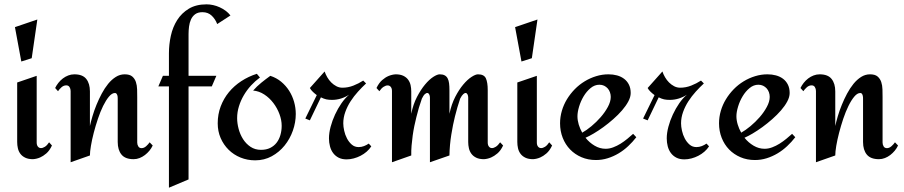

<svg xmlns="http://www.w3.org/2000/svg" viewBox="-20 -727 4161 884"><path d="M151.9 -637.2 126 -459 78.1 -443.8 48.8 -602.1ZM219.2 -57.1Q208 -33.2 193.1 -20.5Q178.2 -7.8 164.6 -2Q148.4 4.9 131.8 5.9Q110.4 5.9 96.2 -1Q82 -7.8 73.7 -19Q65.4 -30.3 62.3 -44.4Q59.1 -58.6 59.1 -73.2V-347.2L148.9 -377.9V-70.8Q148.9 -59.1 154.3 -52.2Q159.7 -45.4 168.2 -45.2Q176.8 -44.9 186.8 -51.3Q196.8 -57.6 206.1 -71.8Z M683.1 -57.1Q677.2 -44.4 668 -33.2Q658.7 -22 647.2 -13.2Q635.7 -4.4 622.6 0.7Q609.4 5.9 595.2 5.9Q556.6 5.9 539.3 -15.4Q522 -36.6 522 -73.2V-272Q522 -275.4 521.7 -280Q521.5 -284.7 520 -288.8Q518.6 -293 516.1 -295.9Q513.7 -298.8 509.3 -298.8Q495.6 -298.8 481.7 -282.2Q467.8 -265.6 454.8 -239.3Q441.9 -212.9 430.9 -180.2Q419.9 -147.5 411.6 -115.5Q403.3 -83.5 398.7 -55.7Q394 -27.8 394 -11.2L305.2 20V-308.1Q305.2 -317.9 300.3 -325.9Q295.4 -334 285.2 -334Q272.9 -334 262.9 -325Q252.9 -315.9 247.1 -307.1L233.9 -321.8Q239.7 -334 248.8 -345.5Q257.8 -356.9 269.3 -365.7Q280.8 -374.5 294.2 -379.6Q307.6 -384.8 322.3 -384.8Q360.4 -384.8 377.2 -363.5Q394 -342.3 394 -306.2V-147Q398.4 -167 406 -192.6Q413.6 -218.3 424.3 -244.6Q435.1 -271 448.5 -296.1Q461.9 -321.3 478 -341.1Q494.1 -360.8 513.2 -372.8Q532.2 -384.8 554.2 -384.8Q577.1 -384.8 588.9 -374.8Q600.6 -364.7 605.7 -349.4Q610.8 -334 611.3 -315.4Q611.8 -296.9 611.8 -279.8V-70.8Q611.8 -61 616.7 -53Q621.6 -44.9 631.8 -44.9Q643.1 -44.9 653.1 -54Q663.1 -63 668.9 -71.8Z M1041 -655.8 980 -616.2Q971.7 -638.7 954.8 -654.8Q938 -670.9 912.1 -670.9Q891.1 -670.9 878.4 -661.4Q865.7 -651.9 859.1 -637Q852.5 -622.1 850.3 -604.2Q848.1 -586.4 848.1 -569.8V-377.9H976.1L955.1 -329.1H848.1V99.1L757.8 137.2V-329.1H709L730 -377.9H757.8V-481.9Q757.8 -522 766.6 -562.3Q775.4 -602.5 795.9 -634.8Q816.4 -667 849.6 -687Q882.8 -707 931.2 -707Q945.8 -707 961.2 -703.6Q976.6 -700.2 991.2 -693.6Q1005.9 -687 1018.8 -677.5Q1031.7 -668 1041 -655.8Z M1154.8 11.2Q1118.7 11.2 1087.2 -1.7Q1055.7 -14.6 1032.5 -37.6Q1009.3 -60.5 995.8 -91.6Q982.4 -122.6 982.4 -159.2Q982.4 -200.7 996.1 -237.1Q1009.8 -273.4 1033.9 -302.7Q1058.1 -332 1091.1 -353.5Q1124 -375 1162.6 -387.2L1176.8 -370.1Q1154.8 -354 1135.7 -333.3Q1116.7 -312.5 1102.5 -288.3Q1088.4 -264.2 1080.1 -237.5Q1071.8 -210.9 1071.8 -183.1Q1071.8 -159.7 1078.6 -133.8Q1085.4 -107.9 1099.1 -86.4Q1112.8 -64.9 1133.5 -51Q1154.3 -37.1 1181.6 -37.1Q1206.1 -37.1 1223.9 -45.9Q1241.7 -54.7 1253.4 -69.8Q1265.1 -85 1271 -105.2Q1276.9 -125.5 1276.9 -147.9Q1276.9 -174.3 1266.6 -201.9Q1256.3 -229.5 1238.5 -252.9Q1220.7 -276.4 1196.8 -292Q1172.9 -307.6 1145.5 -310.1Q1162.6 -329.6 1183.1 -346.2Q1203.6 -362.8 1224.6 -377.9Q1252.9 -368.7 1274.7 -350.6Q1296.4 -332.5 1311.3 -309.1Q1326.2 -285.6 1334 -258.1Q1341.8 -230.5 1341.8 -202.1Q1341.8 -163.6 1328.4 -125.5Q1314.9 -87.4 1290.3 -56.9Q1265.6 -26.4 1231.2 -7.6Q1196.8 11.2 1154.8 11.2Z M1689.5 -53.2Q1680.7 -39.6 1668 -28.6Q1655.3 -17.6 1640.1 -9.8Q1625 -2 1608.4 2.4Q1591.8 6.8 1575.7 6.8Q1554.2 6.8 1538.8 -1.2Q1523.4 -9.3 1513.7 -22.5Q1503.9 -35.6 1499.3 -53.2Q1494.6 -70.8 1494.6 -89.8Q1494.6 -114.7 1502.2 -143.3Q1509.8 -171.9 1522.7 -199.7Q1535.6 -227.5 1552.2 -251.5Q1568.8 -275.4 1587.4 -291Q1570.3 -279.8 1550 -273.4Q1529.8 -267.1 1508.8 -267.1Q1493.7 -267.1 1482.4 -269.5Q1471.2 -272 1457.5 -278.8L1406.7 -172.9L1385.7 -181.2L1438.5 -289.1Q1430.2 -294.9 1420.7 -304Q1411.1 -313 1406.7 -321.8L1474.6 -397.9Q1479 -384.8 1486.8 -371.3Q1494.6 -357.9 1505.1 -347.4Q1515.6 -336.9 1528.6 -330.1Q1541.5 -323.2 1556.6 -323.2Q1582.5 -323.2 1606.9 -332.8Q1631.3 -342.3 1652.3 -356L1665.5 -342.8Q1647 -325.7 1628.2 -304.9Q1609.4 -284.2 1594.2 -260.7Q1579.1 -237.3 1569.8 -211.4Q1560.5 -185.5 1560.5 -159.2Q1560.5 -144 1564.7 -125.2Q1568.8 -106.4 1577.6 -89.6Q1586.4 -72.8 1599.6 -61.3Q1612.8 -49.8 1631.3 -49.8Q1644 -49.8 1656 -54.4Q1668 -59.1 1677.7 -65.9Z M2296.4 -57.1Q2285.2 -33.2 2270 -20.5Q2254.9 -7.8 2241.2 -2Q2225.1 4.9 2208.5 5.9Q2186.5 5.9 2172.6 -1Q2158.7 -7.8 2150.4 -19Q2142.1 -30.3 2138.9 -44.4Q2135.7 -58.6 2135.7 -73.2V-277.8Q2135.7 -285.6 2132.8 -291.7Q2129.9 -297.9 2125 -298.8Q2120.1 -299.8 2113.3 -293.9Q2106.4 -288.1 2098.6 -272.9Q2085.4 -233.9 2074.7 -190.9Q2065.4 -153.8 2057.9 -107.2Q2050.3 -60.5 2049.3 -11.2L1959.5 20V-277.8Q1959.5 -285.6 1956.5 -291.7Q1953.6 -297.9 1948.5 -298.8Q1943.4 -299.8 1936.5 -293.9Q1929.7 -288.1 1922.4 -272.9Q1907.7 -231.9 1897 -187.5Q1892.1 -168.5 1887.7 -147Q1883.3 -125.5 1880.1 -102.8Q1877 -80.1 1875 -56.9Q1873 -33.7 1873.5 -11.2L1784.7 20V-308.1Q1784.7 -319.8 1779.3 -326.7Q1773.9 -333.5 1765.4 -333.7Q1756.8 -334 1746.6 -327.6Q1736.3 -321.3 1726.6 -307.1L1713.4 -321.8Q1724.6 -345.2 1739.5 -358.2Q1754.4 -371.1 1768.6 -377Q1784.7 -383.8 1801.8 -384.8Q1823.2 -384.8 1837.2 -377.9Q1851.1 -371.1 1859.1 -360.1Q1867.2 -349.1 1870.4 -335Q1873.5 -320.8 1873.5 -306.2V-203.1Q1882.3 -247.1 1899.9 -280.8Q1917.5 -314.5 1936.8 -337.6Q1956.1 -360.8 1974.6 -372.8Q1993.2 -384.8 2004.4 -384.8Q2018.6 -384.8 2027.3 -380.1Q2036.1 -375.5 2041 -366.2Q2045.9 -356.9 2047.6 -343.5Q2049.3 -330.1 2049.3 -312V-203.1Q2058.6 -247.1 2075.9 -280.8Q2093.3 -314.5 2112.8 -337.6Q2132.3 -360.8 2150.9 -372.8Q2169.4 -384.8 2180.7 -384.8Q2208.5 -384.8 2217 -366.5Q2225.6 -348.1 2225.6 -312V-70.8Q2225.6 -59.1 2231 -52.2Q2236.3 -45.4 2244.6 -45.2Q2252.9 -44.9 2262.9 -51.3Q2272.9 -57.6 2282.7 -71.8Z M2454.6 -637.2 2428.7 -459 2380.9 -443.8 2351.6 -602.1ZM2522 -57.1Q2510.7 -33.2 2495.8 -20.5Q2481 -7.8 2467.3 -2Q2451.2 4.9 2434.6 5.9Q2413.1 5.9 2398.9 -1Q2384.8 -7.8 2376.5 -19Q2368.2 -30.3 2365 -44.4Q2361.8 -58.6 2361.8 -73.2V-347.2L2451.7 -377.9V-70.8Q2451.7 -59.1 2457 -52.2Q2462.4 -45.4 2470.9 -45.2Q2479.5 -44.9 2489.5 -51.3Q2499.5 -57.6 2508.8 -71.8Z M2909.7 -95.2Q2892.6 -73.2 2872.3 -54.2Q2852.1 -35.2 2828.4 -21Q2804.7 -6.8 2778.3 1.5Q2752 9.8 2723.6 9.8Q2687.5 9.8 2657.2 -3.2Q2627 -16.1 2605 -38.8Q2583 -61.5 2570.8 -92.5Q2558.6 -123.5 2558.6 -159.2Q2558.6 -188.5 2566.9 -216.8Q2575.2 -245.1 2590.3 -270Q2605.5 -294.9 2626.2 -316.2Q2647 -337.4 2671.9 -352.5Q2696.8 -367.7 2724.6 -376.2Q2752.4 -384.8 2781.7 -384.8Q2802.2 -384.8 2820.6 -379.9Q2838.9 -375 2853 -364.5Q2867.2 -354 2875.5 -337.6Q2883.8 -321.3 2883.8 -298.8Q2883.8 -280.3 2872.8 -259.8Q2861.8 -239.3 2844 -218.8Q2826.2 -198.2 2803.7 -178.5Q2781.2 -158.7 2758.1 -141.8Q2734.9 -125 2713.4 -112.3Q2691.9 -99.6 2675.8 -92.8Q2693.8 -70.3 2717.8 -56.2Q2741.7 -42 2768.6 -42Q2785.6 -42 2803.2 -48.6Q2820.8 -55.2 2837.2 -65.4Q2853.5 -75.7 2868.4 -87.9Q2883.3 -100.1 2895 -110.8ZM2792 -280.8Q2792 -292 2788.3 -302.2Q2784.7 -312.5 2777.8 -320.1Q2771 -327.6 2761.5 -332.3Q2752 -336.9 2739.7 -336.9Q2717.8 -336.9 2699.2 -321.5Q2680.7 -306.2 2667.2 -283.7Q2653.8 -261.2 2646.2 -236.1Q2638.7 -210.9 2638.7 -191.9Q2638.7 -173.3 2644.5 -153.8Q2650.4 -134.3 2660.6 -116.2Q2680.2 -127 2703.1 -146Q2726.1 -165 2745.8 -187.7Q2765.6 -210.4 2778.8 -234.9Q2792 -259.3 2792 -280.8Z M3244.6 -53.2Q3235.8 -39.6 3223.1 -28.6Q3210.4 -17.6 3195.3 -9.8Q3180.2 -2 3163.6 2.4Q3147 6.8 3130.9 6.8Q3109.4 6.8 3094 -1.2Q3078.6 -9.3 3068.8 -22.5Q3059.1 -35.6 3054.4 -53.2Q3049.8 -70.8 3049.8 -89.8Q3049.8 -114.7 3057.4 -143.3Q3064.9 -171.9 3077.9 -199.7Q3090.8 -227.5 3107.4 -251.5Q3124 -275.4 3142.6 -291Q3125.5 -279.8 3105.2 -273.4Q3085 -267.1 3064 -267.1Q3048.8 -267.1 3037.6 -269.5Q3026.4 -272 3012.7 -278.8L2961.9 -172.9L2940.9 -181.2L2993.7 -289.1Q2985.4 -294.9 2975.8 -304Q2966.3 -313 2961.9 -321.8L3029.8 -397.9Q3034.2 -384.8 3042 -371.3Q3049.8 -357.9 3060.3 -347.4Q3070.8 -336.9 3083.7 -330.1Q3096.7 -323.2 3111.8 -323.2Q3137.7 -323.2 3162.1 -332.8Q3186.5 -342.3 3207.5 -356L3220.7 -342.8Q3202.1 -325.7 3183.3 -304.9Q3164.6 -284.2 3149.4 -260.7Q3134.3 -237.3 3125 -211.4Q3115.7 -185.5 3115.7 -159.2Q3115.7 -144 3119.9 -125.2Q3124 -106.4 3132.8 -89.6Q3141.6 -72.8 3154.8 -61.3Q3168 -49.8 3186.5 -49.8Q3199.2 -49.8 3211.2 -54.4Q3223.1 -59.1 3232.9 -65.9Z M3641.6 -95.2Q3624.5 -73.2 3604.2 -54.2Q3584 -35.2 3560.3 -21Q3536.6 -6.8 3510.3 1.5Q3483.9 9.8 3455.6 9.8Q3419.4 9.8 3389.2 -3.2Q3358.9 -16.1 3336.9 -38.8Q3314.9 -61.5 3302.7 -92.5Q3290.5 -123.5 3290.5 -159.2Q3290.5 -188.5 3298.8 -216.8Q3307.1 -245.1 3322.3 -270Q3337.4 -294.9 3358.2 -316.2Q3378.9 -337.4 3403.8 -352.5Q3428.7 -367.7 3456.5 -376.2Q3484.4 -384.8 3513.7 -384.8Q3534.2 -384.8 3552.5 -379.9Q3570.8 -375 3585 -364.5Q3599.1 -354 3607.4 -337.6Q3615.7 -321.3 3615.7 -298.8Q3615.7 -280.3 3604.7 -259.8Q3593.8 -239.3 3575.9 -218.8Q3558.1 -198.2 3535.6 -178.5Q3513.2 -158.7 3490 -141.8Q3466.8 -125 3445.3 -112.3Q3423.8 -99.6 3407.7 -92.8Q3425.8 -70.3 3449.7 -56.2Q3473.6 -42 3500.5 -42Q3517.6 -42 3535.2 -48.6Q3552.7 -55.2 3569.1 -65.4Q3585.4 -75.7 3600.3 -87.9Q3615.2 -100.1 3627 -110.8ZM3523.9 -280.8Q3523.9 -292 3520.3 -302.2Q3516.6 -312.5 3509.8 -320.1Q3502.9 -327.6 3493.4 -332.3Q3483.9 -336.9 3471.7 -336.9Q3449.7 -336.9 3431.2 -321.5Q3412.6 -306.2 3399.2 -283.7Q3385.7 -261.2 3378.2 -236.1Q3370.6 -210.9 3370.6 -191.9Q3370.6 -173.3 3376.5 -153.8Q3382.3 -134.3 3392.6 -116.2Q3412.1 -127 3435.1 -146Q3458 -165 3477.8 -187.7Q3497.6 -210.4 3510.7 -234.9Q3523.9 -259.3 3523.9 -280.8Z M4114.7 -57.1Q4108.9 -44.4 4099.6 -33.2Q4090.3 -22 4078.9 -13.2Q4067.4 -4.4 4054.2 0.7Q4041 5.9 4026.9 5.9Q3988.3 5.9 3970.9 -15.4Q3953.6 -36.6 3953.6 -73.2V-272Q3953.6 -275.4 3953.4 -280Q3953.1 -284.7 3951.7 -288.8Q3950.2 -293 3947.8 -295.9Q3945.3 -298.8 3940.9 -298.8Q3927.2 -298.8 3913.3 -282.2Q3899.4 -265.6 3886.5 -239.3Q3873.5 -212.9 3862.5 -180.2Q3851.6 -147.5 3843.3 -115.5Q3835 -83.5 3830.3 -55.7Q3825.7 -27.8 3825.7 -11.2L3736.8 20V-308.1Q3736.8 -317.9 3731.9 -325.9Q3727.1 -334 3716.8 -334Q3704.6 -334 3694.6 -325Q3684.6 -315.9 3678.7 -307.1L3665.5 -321.8Q3671.4 -334 3680.4 -345.5Q3689.5 -356.9 3700.9 -365.7Q3712.4 -374.5 3725.8 -379.6Q3739.3 -384.8 3753.9 -384.8Q3792 -384.8 3808.8 -363.5Q3825.7 -342.3 3825.7 -306.2V-147Q3830.1 -167 3837.6 -192.6Q3845.2 -218.3 3856 -244.6Q3866.7 -271 3880.1 -296.1Q3893.6 -321.3 3909.7 -341.1Q3925.8 -360.8 3944.8 -372.8Q3963.9 -384.8 3985.8 -384.8Q4008.8 -384.8 4020.5 -374.8Q4032.2 -364.7 4037.4 -349.4Q4042.5 -334 4043 -315.4Q4043.5 -296.9 4043.5 -279.8V-70.8Q4043.5 -61 4048.3 -53Q4053.2 -44.9 4063.5 -44.9Q4074.7 -44.9 4084.7 -54Q4094.7 -63 4100.6 -71.8Z"/></svg>

Font: Redressed
Style: Regular
Weight: 400
Designer: Astigmatic (AOETI)
Foundry: Astigmatic (AOETI)
Version: Version 1.000